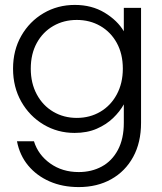

<svg xmlns="http://www.w3.org/2000/svg" viewBox="-20 -528 660 780"><path d="M300 232Q234 232 181.5 209Q129 186 94.5 144.5Q60 103 49 46H118Q135 101 184 136Q233 171 300 171Q352 171 393.5 148.5Q435 126 459 81Q483 36 483 -29V-104Q467 -75 439.5 -48.5Q412 -22 373 -5Q334 12 283 12Q214 12 157 -22Q100 -56 66.5 -115Q33 -174 33 -249Q33 -324 66.5 -382.5Q100 -441 157 -474.5Q214 -508 284 -508Q353 -508 405 -476.5Q457 -445 483 -401V-496H553V-29Q553 51 521 109.5Q489 168 432 200Q375 232 300 232ZM292 -49Q345 -49 387.5 -74Q430 -99 454.5 -144.5Q479 -190 479 -249Q479 -309 454.5 -353.5Q430 -398 387.5 -422.5Q345 -447 292 -447Q239 -447 196.5 -422.5Q154 -398 129.5 -353.5Q105 -309 105 -249Q105 -190 129.5 -144.5Q154 -99 196.5 -74Q239 -49 292 -49Z"/></svg>

Font: Host Grotesk Light Light
Style: Regular
Weight: 300
Version: Version 1.003